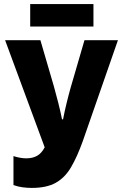

<svg xmlns="http://www.w3.org/2000/svg" viewBox="-20 -911 603 941"><path d="M136 10Q114 10 91 7Q68 4 46 -4V-146Q80 -135 109 -135Q140 -135 162 -147.5Q184 -160 199 -189L5 -714H178L244 -488Q254 -453 265.5 -407.5Q277 -362 284 -326H289Q296 -363 306.5 -406Q317 -449 327 -484L394 -714H558L386 -220Q358 -142 328 -91Q298 -40 253 -15Q208 10 136 10ZM128 -781V-891H438V-781Z"/></svg>

Font: Noto Sans Mono SemiCondensed Black
Style: Regular
Weight: 900
Width: 4
Designer: Monotype Design Team
Foundry: Monotype Imaging Inc.
Version: Version 2.014; ttfautohint (v1.8.4.7-5d5b)